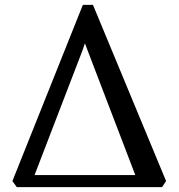

<svg xmlns="http://www.w3.org/2000/svg" viewBox="-20 -769 734 789"><path d="M49 0 31 -25 320.5 -749H362L662.5 -25L646 0ZM318.5 -560.5 122 -49.5H536L339.5 -563L329 -591Z"/></svg>

Font: Merriweather
Style: Regular
Weight: 400
Designer: Eben Sorkin
Foundry: Eben Sorkin
Version: Version 2.100; ttfautohint (v1.7.19-72a1) -l 8 -r 50 -G 200 